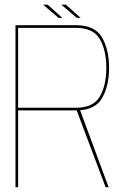

<svg xmlns="http://www.w3.org/2000/svg" viewBox="-20 -780 534 800"><path d="M44.5 0H55.5V-320H296.5Q376 -320 405.2 -371.2Q434.5 -422.5 434.5 -497.5Q434.5 -572.5 405.2 -623.8Q376 -675 296.5 -675H44.5ZM420 0H432.5L310.5 -329.5L298 -324ZM55.5 -331V-664H296Q368.5 -664 395.8 -617.2Q423 -570.5 423 -497.5Q423 -425 396 -378Q369 -331 296 -331ZM300 -705.5H316L254.5 -760.5H235.5ZM224 -705.5H240L178.5 -760.5H159.5Z"/></svg>

Font: Anybody UltraCondensed Thin Thin
Style: Regular
Weight: 250
Version: Version 1.111